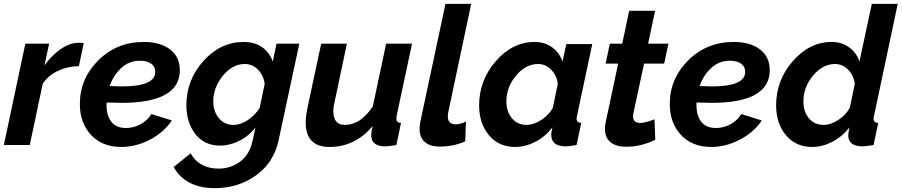

<svg xmlns="http://www.w3.org/2000/svg" viewBox="-24 -750 4663 993"><path d="M107 -524H230L206 -412Q245 -466 292 -497.5Q339 -529 385 -529Q399 -529 409 -527L384 -408Q325 -407 275.5 -383.5Q226 -360 197 -317L130 0H-4Z M604 -218Q583 -218 527 -220V-207Q527 -152 552 -120Q577 -88 627 -88Q667 -88 702.5 -107Q738 -126 759 -160L865 -127Q824 -66 752 -28Q680 10 603 10Q505 10 447 -52Q389 -114 389 -212Q389 -343 484.5 -438Q580 -533 719 -533Q805 -533 855.5 -494.5Q906 -456 906 -387Q906 -218 604 -218ZM700 -436Q645 -436 604.5 -399.5Q564 -363 543 -305Q585 -303 605 -303Q779 -303 779 -378Q779 -406 757.5 -421Q736 -436 700 -436Z M874 114 962 43Q1006 122 1107 122Q1170 122 1219 85Q1268 48 1283 -25L1297 -91Q1264 -47 1214.5 -22Q1165 3 1114 3Q1033 3 986.5 -56.5Q940 -116 940 -206Q940 -337 1028.5 -435Q1117 -533 1236 -533Q1347 -533 1387 -432L1406 -524H1524L1417 -25Q1393 89 1301.5 156Q1210 223 1086 223Q936 223 874 114ZM1319 -192 1345 -317Q1338 -362 1309.5 -390.5Q1281 -419 1242 -419Q1178 -419 1128.5 -358Q1079 -297 1079 -226Q1079 -174 1108 -139Q1137 -104 1183 -104Q1221 -104 1258.5 -129.5Q1296 -155 1319 -192Z M1557 -118Q1557 -148 1567 -196L1637 -524H1770L1707 -225Q1700 -197 1700 -175Q1700 -104 1760 -104Q1840 -104 1904 -199L1973 -524H2107L2028 -154Q2026 -140 2026 -136Q2026 -115 2050 -114L2026 0Q1984 7 1970 7Q1896 7 1896 -50Q1896 -68 1903 -98Q1813 10 1680 10Q1557 10 1557 -118Z M2146 -83Q2146 -93 2150 -121L2280 -730H2413L2294 -168Q2292 -154 2292 -148Q2292 -107 2333 -107Q2356 -107 2386 -121L2382 -19Q2322 8 2251 8Q2200 8 2173 -15.5Q2146 -39 2146 -83Z M2454 -205Q2454 -335 2540.5 -434Q2627 -533 2741 -533Q2794 -533 2832 -505Q2870 -477 2885 -432L2905 -522H3039L2961 -154Q2958 -144 2958 -136Q2958 -116 2982 -114L2958 0Q2916 7 2903 7Q2827 7 2827 -53Q2827 -66 2833 -91Q2796 -43 2744.5 -16.5Q2693 10 2640 10Q2555 10 2504.5 -51Q2454 -112 2454 -205ZM2835 -192 2861 -317Q2855 -361 2826 -390Q2797 -419 2759 -419Q2695 -419 2645 -359Q2595 -299 2595 -226Q2595 -173 2623.5 -138.5Q2652 -104 2700 -104Q2735 -104 2774.5 -129Q2814 -154 2835 -192Z M3105 -83Q3105 -103 3109 -120L3173 -421H3108L3130 -524H3194L3230 -694H3364L3328 -524H3433L3411 -421H3307L3252 -165Q3250 -153 3250 -149Q3250 -114 3288 -114Q3312 -114 3361 -133L3365 -27Q3291 9 3214 9Q3164 9 3134.5 -13.5Q3105 -36 3105 -83Z M3655 -218Q3634 -218 3578 -220V-207Q3578 -152 3603 -120Q3628 -88 3678 -88Q3718 -88 3753.5 -107Q3789 -126 3810 -160L3916 -127Q3875 -66 3803 -28Q3731 10 3654 10Q3556 10 3498 -52Q3440 -114 3440 -212Q3440 -343 3535.5 -438Q3631 -533 3770 -533Q3856 -533 3906.5 -494.5Q3957 -456 3957 -387Q3957 -218 3655 -218ZM3751 -436Q3696 -436 3655.5 -399.5Q3615 -363 3594 -305Q3636 -303 3656 -303Q3830 -303 3830 -378Q3830 -406 3808.5 -421Q3787 -436 3751 -436Z M3990 -205Q3990 -335 4076.5 -434Q4163 -533 4277 -533Q4330 -533 4368 -505Q4406 -477 4421 -432L4485 -730H4619L4497 -154Q4494 -144 4494 -136Q4494 -116 4518 -114L4494 0Q4452 7 4439 7Q4363 7 4363 -50Q4363 -62 4369 -91Q4332 -43 4280.5 -16.5Q4229 10 4176 10Q4091 10 4040.5 -51Q3990 -112 3990 -205ZM4371 -192 4397 -317Q4391 -361 4362 -390Q4333 -419 4295 -419Q4231 -419 4181 -359Q4131 -299 4131 -226Q4131 -173 4159.5 -138.5Q4188 -104 4236 -104Q4271 -104 4310.5 -129Q4350 -154 4371 -192Z"/></svg>

Font: Raleway-v4020
Style: Bold Italic
Weight: 700
Italic angle: -12°
Designer: Matt McInerney, Pablo Impallari, Rodrigo Fuenzalida
Foundry: Matt McInerney, Pablo Impallari, Rodrigo Fuenzalida
Version: Version 4.020;PS 004.020;hotconv 1.0.88;makeotf.lib2.5.64775